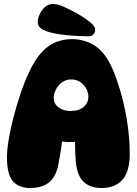

<svg xmlns="http://www.w3.org/2000/svg" viewBox="-20 -935 685 962"><path d="M132 7Q75 7 45 -26.5Q15 -60 15 -147Q15 -184 23.5 -235.5Q32 -287 47 -345Q62 -403 81.5 -461.5Q101 -520 124 -570Q155 -637 189 -673.5Q223 -710 261 -724.5Q299 -739 341 -739Q406 -739 459.5 -703Q513 -667 550 -575Q571 -523 589.5 -455.5Q608 -388 619 -313Q630 -238 630 -163Q630 -75 593 -34Q556 7 489 7Q433 7 400 -23Q367 -53 360 -123Q356 -168 356 -216Q356 -264 360 -309L423 -234Q398 -226 360 -224Q322 -222 281.5 -226Q241 -230 206 -241L294 -307Q295 -258 289 -211Q283 -164 275 -126Q269 -82 252 -52.5Q235 -23 205.5 -8Q176 7 132 7ZM335 -379Q376 -379 399.5 -399.5Q423 -420 423 -452Q423 -466 417 -481Q411 -496 400 -508.5Q389 -521 373 -529Q357 -537 337 -537Q317 -537 301 -528.5Q285 -520 273.5 -506.5Q262 -493 255.5 -476.5Q249 -460 249 -444Q249 -416 272.5 -397.5Q296 -379 335 -379ZM457 -786Q457 -773 448 -763Q439 -753 422 -753Q403 -753 372.5 -754.5Q342 -756 309 -759.5Q276 -763 247 -769Q206 -778 187.5 -791Q169 -804 169 -825Q169 -842 178.5 -863Q188 -884 205 -899.5Q222 -915 244 -915Q270 -915 301 -900.5Q332 -886 366 -868Q407 -844 432 -823.5Q457 -803 457 -786Z"/></svg>

Font: DynaPuff
Style: Bold
Weight: 700
Designer: Toshi Omagari, Jennifer Daniel
Foundry: Google Fonts
Version: Version 2.000